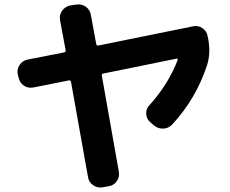

<svg xmlns="http://www.w3.org/2000/svg" viewBox="-20 -798 1040 870"><path d="M64.5 -446.3 60.5 -460.9Q55.7 -484.4 69.3 -504.4Q83 -524.4 106.4 -528.3L270.5 -560.5Q279.3 -562.5 277.3 -571.3L252 -707Q248 -730.5 261.7 -749.5Q275.4 -768.6 297.9 -773.4L326.2 -777.3Q349.6 -781.2 368.7 -767.6Q387.7 -753.9 391.6 -731.4L416 -598.6Q418 -589.8 425.8 -591.8L854.5 -678.7Q877.9 -683.6 897.5 -670.4Q917 -657.2 920.9 -633.8L923.8 -619.1Q934.6 -559.6 919.9 -507.8Q870.1 -352.5 760.7 -234.4Q745.1 -216.8 720.7 -215.3Q696.3 -213.9 676.8 -230.5L661.1 -244.1Q644.5 -257.8 642.6 -280.8Q640.6 -303.7 656.2 -320.3Q742.2 -415 785.2 -526.4Q786.1 -529.3 784.2 -531.2Q782.2 -533.2 779.3 -532.2L448.2 -464.8Q439.5 -462.9 441.4 -455.1L518.6 -19.5Q522.5 3.9 509.3 22.9Q496.1 42 472.7 45.9L445.3 50.8Q421.9 54.7 402.3 41.5Q382.8 28.3 378.9 4.9L301.8 -426.8Q299.8 -435.5 292 -433.6L129.9 -401.4Q106.4 -397.5 87.9 -410.2Q69.3 -422.9 64.5 -446.3Z"/></svg>

Font: Rounded Mgen+ 1m bold
Style: Bold
Weight: 700
Designer: [Source Han Sans]
Ryoko NISHIZUKA  (kana & ideographs); Paul D. Hunt (Latin, Greek & Cyrillic); Wenlong ZHANG  (bopomofo
Version: Version 1.059.20150602